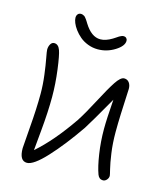

<svg xmlns="http://www.w3.org/2000/svg" viewBox="-131 -1020 960 1115"><g transform="rotate(15 348.5 -462.5)"><path d="M362.8 -747.1Q331.1 -747.1 302.5 -758.3Q273.9 -769.5 254.2 -786.4Q234.4 -803.2 219.7 -823Q205.1 -842.8 198 -860.6Q190.9 -878.4 190.9 -891.1Q190.9 -904.3 197.8 -912.6Q204.6 -920.9 216.8 -920.9Q222.7 -920.9 228 -918.7Q233.4 -916.5 237.1 -914.3Q240.7 -912.1 245.6 -905.8Q250.5 -899.4 252.2 -897.2Q253.9 -895 259.3 -886.5Q264.6 -877.9 265.1 -877Q308.1 -807.1 361.8 -807.1Q394 -807.1 432.1 -830.1Q438 -833.5 448 -840.3Q458 -847.2 463.4 -850.6Q468.8 -854 475.8 -856.9Q482.9 -859.9 488.8 -859.9Q500 -859.9 506.1 -853.5Q512.2 -847.2 512.2 -837.9Q512.2 -806.2 464.6 -776.6Q417 -747.1 362.8 -747.1ZM136.2 -3.9Q90.8 -3.9 90.8 -80.1Q90.8 -90.3 100.3 -207Q109.9 -323.7 109.9 -411.1Q109.9 -465.8 102.5 -523.7Q95.2 -581.5 87.6 -620.8Q80.1 -660.2 80.1 -669.9Q80.1 -688 88.4 -702.4Q96.7 -716.8 110.8 -716.8Q135.7 -716.8 147 -685.1Q157.2 -657.7 168.2 -573.5Q179.2 -489.3 179.2 -411.1Q179.2 -322.3 168.5 -208Q157.7 -93.8 157.2 -85.9Q255.9 -171.9 357.9 -320.8Q390.1 -370.1 434.3 -454.3Q478.5 -538.6 506.6 -581.3Q534.7 -624 556.2 -624Q575.2 -624 586.2 -609.4Q597.2 -594.7 597.2 -571.8Q597.2 -566.4 595 -523.9Q592.8 -481.4 590.3 -420.7Q587.9 -359.9 587.9 -310.1Q587.9 -242.7 596.2 -184.6Q604.5 -126.5 612.8 -93.5Q621.1 -60.5 621.1 -55.2Q621.1 -42 611.3 -31Q601.6 -20 588.9 -20Q565.9 -20 556.2 -44.9Q540 -88.9 529.1 -161.4Q518.1 -233.9 518.1 -310.1Q518.1 -368.2 526.9 -487.8Q436 -328.6 409.2 -287.1Q325.7 -166 250.7 -85Q175.8 -3.9 136.2 -3.9Z"/></g></svg>

Font: Shantell Sans Irregular
Style: Regular
Weight: 300
Designer: Stephen Nixon, Anya Danilova, Shantell Martin
Foundry: Arrow Type
Version: Version 1.006;[9816181b4]